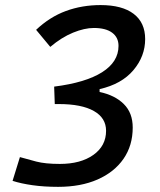

<svg xmlns="http://www.w3.org/2000/svg" viewBox="-20 -723 626 753"><path d="M208 9.8Q152.8 9.8 107.9 3.4Q63 -2.9 29.3 -13.7L58.1 -106.9Q86.4 -98.6 122.1 -89.4Q157.7 -80.1 214.8 -80.1Q296.4 -80.1 346.2 -115.5Q396 -150.9 396 -210Q396 -260.7 347.9 -287.8Q299.8 -314.9 210.9 -314.9H194.8L192.4 -383.3Q315.9 -398.9 380.4 -439.7Q444.8 -480.5 444.8 -543Q444.8 -576.2 419.9 -594.7Q395 -613.3 348.1 -613.3Q311.5 -613.3 266.6 -595Q221.7 -576.7 177.2 -539.1L121.6 -606Q175.3 -656.7 238.5 -679.9Q301.8 -703.1 374.5 -703.1Q459 -703.1 504.2 -668.7Q549.3 -634.3 549.3 -569.8Q549.3 -502.4 503.2 -447.8Q457 -393.1 370.6 -373.5V-362.3Q430.7 -349.6 465.6 -314.9Q500.5 -280.3 500.5 -222.7Q500.5 -152.3 464.4 -100.1Q428.2 -47.9 362.5 -19Q296.9 9.8 208 9.8Z"/></svg>

Font: Cascadia Code NF
Style: Italic
Weight: 400
Italic angle: -10°
Monospace: yes
Designer: Aaron Bell
Foundry: Saja Typeworks
Version: Version 2404.023; ttfautohint (v1.8.4)